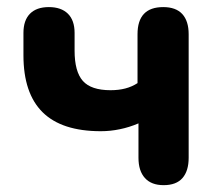

<svg xmlns="http://www.w3.org/2000/svg" viewBox="-20 -519 624 547"><path d="M446.2 8.5Q411.2 8.5 392.9 -11.8Q374.5 -32 374.5 -69.5V-167.5Q348 -156.2 321.2 -150.8Q294.5 -145.2 267.2 -145.2Q156 -145.2 101.4 -199.2Q46.8 -253.2 46.8 -361.5V-425.2Q46.8 -461.2 65.5 -480Q84.2 -498.8 119.2 -498.8Q154.2 -498.8 173.4 -480Q192.5 -461.2 192.5 -425.2V-374.8Q192.5 -315 216 -288.5Q239.5 -262 295 -262Q317.8 -262 336.8 -266.9Q355.8 -271.8 371.8 -282.2V-421.5Q371.8 -498.8 445 -498.8Q481.2 -498.8 499.4 -478.9Q517.5 -459 517.5 -421.5V-69.5Q517.5 -32 499.9 -11.8Q482.2 8.5 446.2 8.5Z"/></svg>

Font: Nunito ExtraLight
Style: Regular
Weight: 200
Designer: Vernon Adams
Foundry: Vernon Adams
Version: Version 3.602;April 4, 2023;FontCreator 14.0.0.2856 64-bit